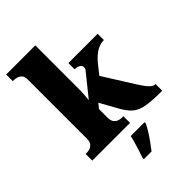

<svg xmlns="http://www.w3.org/2000/svg" viewBox="-282 -868 1198 1198"><g transform="rotate(-45 316.5 -269.5)"><path d="M15 0V-59H29Q37 -59 51 -63Q65 -67 76.5 -80Q88 -93 88 -120V-644Q88 -669 76.5 -681Q65 -693 51 -697Q37 -701 29 -701H15V-760H272V-379Q272 -353 270 -324Q268 -295 266 -282L383 -427Q390 -435 390.5 -441Q391 -447 391 -450Q391 -463 377 -472Q363 -481 340 -481V-536H598V-481Q566 -481 534 -463Q502 -445 466 -401L420 -343L545 -144Q571 -102 591 -80.5Q611 -59 628 -59H632V0H619Q540 0 493 -8.5Q446 -17 418 -40Q390 -63 365 -107L297 -229L272 -198V-124Q272 -95 283 -81.5Q294 -68 308 -63.5Q322 -59 330 -59H348V0ZM249 208Q256 189 264.5 162.5Q273 136 281 109Q289 82 293 61H415V71Q406 92 389.5 118.5Q373 145 353.5 172Q334 199 317 221H249Z"/></g></svg>

Font: Noto Serif Lao SemiCondensed Black
Style: Regular
Weight: 900
Width: 4
Designer: Monotype Design Team
Foundry: Monotype Imaging Inc.
Version: Version 2.003; ttfautohint (v1.8.4.7-5d5b)